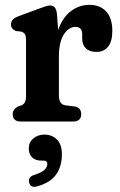

<svg xmlns="http://www.w3.org/2000/svg" viewBox="-20 -488 480 771"><path d="M209 -429 213.5 -367.5Q231.5 -418.5 265 -443.5Q298.5 -468.5 339 -468.5Q382 -468.5 406.5 -441.8Q431 -415 431 -364.5Q431 -321 413.8 -300.2Q396.5 -279.5 368.5 -279.5Q339.5 -279.5 324.8 -293.8Q310 -308 310 -333.5V-351Q310 -380 282.5 -380Q256.5 -380 236.5 -349.8Q216.5 -319.5 216.5 -260V-105.5Q216.5 -68.5 243 -65L279 -60.5Q306 -56.5 306 -29.5Q306 0 273 0H64Q31 0 31 -29.5Q31 -48.5 52 -60.5L66 -65Q75.5 -69 80 -77.2Q84.5 -85.5 84.5 -105.5V-326.5Q84.5 -344 79.8 -351Q75 -358 65.5 -361L44 -363.5Q24 -372 24 -390Q24 -411.5 53.5 -422.5L134.5 -452.5Q150.5 -458.5 162 -462.2Q173.5 -466 181.5 -466Q193.5 -466 200.2 -457.8Q207 -449.5 209 -429ZM146.5 157Q121.5 157 108.5 143.5Q95.5 130 95.5 108Q95.5 83.5 113.8 68Q132 52.5 158 52.5Q188.5 52.5 208.5 72Q228.5 91.5 228.5 131.5Q228.5 179.5 205.8 212.2Q183 245 130.5 260Q102.5 268.5 97 244.5Q92 222 117.5 214.5Q148.5 204.5 159.2 193.5Q170 182.5 170 170Q170 157 155.5 157Z"/></svg>

Font: Fraunces 72pt S100 SemiBold
Style: Regular
Weight: 600
Version: Version 1.000; ttfautohint (v1.8.3)